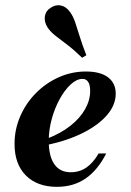

<svg xmlns="http://www.w3.org/2000/svg" viewBox="-20 -702 501 733"><path d="M197.6 11.3Q121.8 11.3 78.6 -32.3Q35.5 -75.8 35.5 -152.4Q35.5 -208.1 57.3 -258.1Q79 -308.1 116.9 -346.4Q154.8 -384.7 204 -406.9Q253.2 -429 308.1 -429Q362.9 -429 392.3 -406.9Q421.8 -384.7 421.8 -344.4Q421.8 -301.6 389.1 -263.3Q356.5 -225 297.6 -195.2Q238.7 -165.3 158.9 -148.4L159.7 -172.6Q212.1 -192.7 248.8 -221.8Q285.5 -250.8 304.8 -285.1Q324.2 -319.4 324.2 -354.8Q324.2 -378.2 316.5 -389.5Q308.9 -400.8 295.2 -400.8Q272.6 -400.8 249.6 -379.4Q226.6 -358.1 207.7 -323.4Q188.7 -288.7 177.4 -247.2Q166.1 -205.6 166.1 -164.5Q166.1 -105.6 187.5 -75Q208.9 -44.4 250 -44.4Q283.1 -44.4 309.3 -62.1Q335.5 -79.8 356.5 -116.1H385.5Q353.2 -52.4 306.9 -20.6Q260.5 11.3 197.6 11.3ZM293.5 -481.5Q262.1 -512.1 236.3 -531.5Q210.5 -550.8 191.5 -565.7Q172.6 -580.6 161.3 -597.6Q148.4 -618.5 151.2 -639.1Q154 -659.7 172.6 -671.8Q192.7 -685.5 212.9 -681Q233.1 -676.6 248.4 -654.8Q259.7 -638.7 267.3 -616.1Q275 -593.5 284.3 -562.9Q293.5 -532.3 309.7 -491.1Z"/></svg>

Font: Playfair 5pt SemiExpanded Light ExtraBold
Style: Italic
Weight: 800
Italic angle: -15.6°
Version: Version 2.001;gftools[0.9.30]